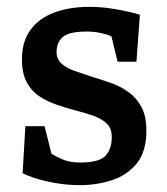

<svg xmlns="http://www.w3.org/2000/svg" viewBox="-20 -528 486 560"><path d="M214 12Q177 12 142.5 6Q108 0 82 -8.5Q56 -17 46 -23L54 -160H110L130 -80Q140 -73 161.5 -63.5Q183 -54 214 -54Q269 -54 287.5 -73.5Q306 -93 306 -128Q306 -154 291 -168Q276 -182 252 -190.5Q228 -199 200 -206Q173 -213 145.5 -222.5Q118 -232 95 -247Q72 -262 58 -288Q44 -314 44 -355Q44 -407 69 -441Q94 -475 138.5 -491.5Q183 -508 240 -508Q272 -508 302.5 -503.5Q333 -499 356 -493.5Q379 -488 388 -485L378 -348H323L305 -422Q295 -427 275 -431.5Q255 -436 233 -436Q181 -436 163 -420Q145 -404 145 -376Q145 -356 159 -343Q173 -330 195.5 -322Q218 -314 245 -305Q272 -297 301 -287Q330 -277 354 -260Q378 -243 392.5 -216Q407 -189 407 -147Q407 -86 379 -51.5Q351 -17 306.5 -2.5Q262 12 214 12Z"/></svg>

Font: Faustina SemiBold
Style: Regular
Weight: 600
Designer: Alfonso Garcia
Foundry: http://www.omnibus-type.com
Version: Version 1.200